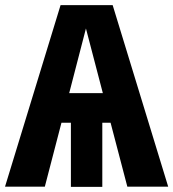

<svg xmlns="http://www.w3.org/2000/svg" viewBox="-31 -731 679 752"><path d="M-11.3 0 206.2 -710.8H410.3L627.7 0H467.7L402.1 -250.3H369.7V1H246.7V-250.3H209.7L144.6 0ZM305.6 -619.5 240 -366.2H371.8Z"/></svg>

Font: Fira Code
Style: Bold
Weight: 700
Monospace: yes
Designer: Carrois Corporate, Edenspiekermann AG, Nikita Prokopov
Foundry: Carrois Corporate, Edenspiekermann AG, Nikita Prokopov
Version: Version 6.000; ttfautohint (v1.8.2) -l 8 -r 50 -G 200 -x 14 